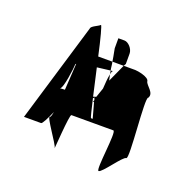

<svg xmlns="http://www.w3.org/2000/svg" viewBox="-83 -968 546 559"><g transform="rotate(20 190.0 -689.0)"><path d="M20 -562H73C77 -562 87 -582 97 -605C95 -594 93 -588 91 -588C81 -588 135 -517 135 -507C135 -497 142 -614 148 -614H278C289 -614 268 -488 278 -488C289 -488 330 -551 341 -551C352 -551 330 -738 341 -738C352 -756 324 -770 322 -782C321 -795 285 -801 278 -801H242L217 -746C216 -752 214 -758 213 -764C210 -752 209 -733 208 -718L198 -689C195 -688 193 -687 189 -686C183 -711 177 -741 170 -770C186 -772 202 -774 211 -775C209 -784 209 -793 207 -801H163C152 -852 141 -893 139 -890C133 -884 112 -877 112 -869ZM90 -676C100 -679 108 -747 108 -757C108 -758 109 -758 110 -759V-757C110 -762 108 -720 105 -677C98 -677 92 -676 90 -676ZM190 -682C193 -683 193 -685 193 -686L196 -678L194 -672H197L210 -625H205C203 -625 198 -649 190 -682ZM194 -672ZM200 -840C200 -837 204 -822 207 -801H242L246 -808V-840C246 -855 231 -871 219 -871H200ZM211 -775C212 -771 212 -768 213 -764C214 -771 216 -775 218 -776C217 -776 214 -775 211 -775ZM218 -776C219 -776 219 -776 218 -776Z"/></g></svg>

Font: bitstorm
Style: sucn
Weight: 400
Version: Version 0.2